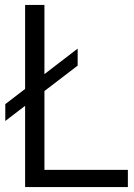

<svg xmlns="http://www.w3.org/2000/svg" viewBox="-20 -760 544 780"><path d="M1.5 -268.5V-337L295.5 -562.5V-493.5ZM82 0V-740H160.5V-70H499.5V0Z"/></svg>

Font: Encode Sans SemiCondensed
Style: Regular
Weight: 400
Width: 4
Designer: Multiple Designers
Foundry: Impallari Type
Version: Version 3.002